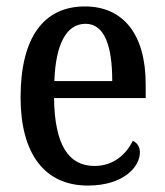

<svg xmlns="http://www.w3.org/2000/svg" viewBox="-20 -567 513 597"><path d="M253 10C365 10 415 -49 415 -93C415 -112 405 -124 393 -129C372 -87 333 -51 274 -51C193 -51 150 -116 148 -262H433V-305C433 -463 361 -547 244 -547C117 -547 44 -452 44 -264C44 -90 118 10 253 10ZM329 -315H149C153 -429 186 -493 246 -493C306 -493 329 -422 329 -315Z"/></svg>

Font: Noto Serif Bengali Condensed Medium
Style: Regular
Weight: 500
Width: 3
Designer: Juan Bruce, Universal Thirst, Indian Type Foundry and the Monotype Design Team.
Foundry: Monotype Imaging Inc.
Version: Version 2.003